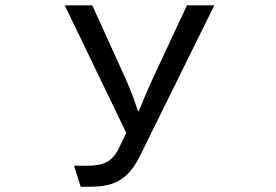

<svg xmlns="http://www.w3.org/2000/svg" viewBox="-20 -585 1040 724"><path d="M224.1 -564.9H328.1L453.1 -289.1Q480.5 -228.5 500 -166H502.9L507.3 -175.8Q541.5 -258.3 555.2 -287.1L685.1 -564.9H788.1L506.3 5.9Q471.2 77.1 418.5 101.6Q380.4 119.1 321.3 119.1H284.2L259.3 40H309.1Q357.9 40 383.8 25.4Q410.6 10.7 429.2 -27.8L456.1 -84Z"/></svg>

Font: BIZ UDPGothic
Style: Regular
Weight: 400
Designer: TypeBank Co., Ltd.
Foundry: Morisawa Inc.
Version: Version 1.051